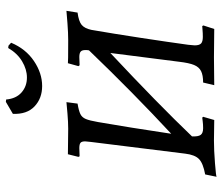

<svg xmlns="http://www.w3.org/2000/svg" viewBox="-72 -679 760 656"><g transform="rotate(-90 308.0 -351.0)"><path d="M483 -88Q481 -70 481 -66Q481 -50 487.5 -44Q494 -38 510 -38Q523 -38 533 -39Q543 -40 547 -40L549 -36L537 1L440 0L345 1L354 -37Q379 -37 393 -44Q407 -51 414 -68Q421 -85 425 -119L455 -354Q280 -190 170 -75Q169 -54 175 -45.5Q181 -37 198 -37Q211 -37 222 -38.5Q233 -40 234 -40L237 -37L226 1L156 0Q123 0 78.5 3.5Q34 7 32 9L40 -30Q78 -37 92.5 -51Q107 -65 111 -98L151 -420L153 -440Q153 -452 148 -456Q143 -460 130 -460L102 -459L100 -463L109 -499L196 -498Q218 -498 248 -500.5Q278 -503 287 -504L282 -466Q258 -462 246.5 -456.5Q235 -451 229.5 -438Q224 -425 219 -396Q201 -293 179 -146Q320 -277 464 -427Q465 -432 465 -439Q465 -451 459.5 -455.5Q454 -460 441 -460L413 -459L410 -463L420 -499Q420 -498 499 -498Q523 -498 556 -500.5Q589 -503 599 -504L593 -466Q563 -462 551 -452Q539 -442 534 -419Q521 -344 506.5 -249Q492 -154 483 -88ZM288 -711 296 -710Q299 -676 320 -657.5Q341 -639 371 -639Q399 -639 426.5 -655.5Q454 -672 472 -703L480 -702L490 -693Q469 -643 427.5 -615Q386 -587 342 -587Q300 -587 272.5 -613Q245 -639 247 -687Z"/></g></svg>

Font: Alegreya SC
Style: Italic
Weight: 400
Italic angle: -7°
Designer: Juan Pablo del Peral
Foundry: Huerta Tipografica
Version: Version 2.007; ttfautohint (v1.6)